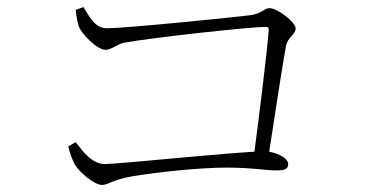

<svg xmlns="http://www.w3.org/2000/svg" viewBox="-20 -622 1040 543"><path d="M695 -158H736C756 -290 781 -451 789 -493C794 -517 816 -524 816 -542C816 -559 765 -599 742 -599C727 -599 720 -583 688 -579C624 -571 331 -542 282 -542C247 -542 231 -579 216 -602L194 -594C195 -582 199 -557 203 -547C210 -527 254 -481 279 -481C294 -481 314 -498 330 -501C404 -515 688 -546 731 -546C738 -546 741 -543 740 -536C735 -472 712 -286 695 -158ZM268 -99C287 -99 296 -113 352 -123C415 -134 541 -148 621 -148C693 -148 732 -140 760 -140C786 -140 795 -144 795 -158C795 -176 758 -194 727 -194C661 -194 315 -158 277 -158C239 -158 214 -195 194 -220L173 -208C175 -197 184 -170 192 -156C204 -136 246 -99 268 -99Z"/></svg>

Font: Source Han Serif CN VF
Style: Regular
Weight: 250
Designer: Ryoko NISHIZUKA 西塚涼子 (kana & ideographs); Frank Grießhammer (Latin, Greek & Cyrillic); Wenlong ZHANG 张文龙 (bopomofo); San
Foundry: Adobe
Version: Version 2.002;hotconv 1.1.0;makeotfexe 2.6.0